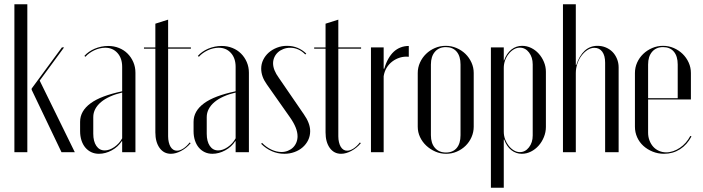

<svg xmlns="http://www.w3.org/2000/svg" viewBox="-20 -719 3319 907"><path d="M109.1 -699H48V0H109.1ZM282.6 -495H272.4L129.5 -300.6V-295L270.5 0H333.4L167.5 -338.2Z M358.4 -99.2Q358.4 -75.6 364.9 -55.6Q371.5 -35.6 383.2 -21.8Q395 -7.9 411.2 -0.2Q427.5 7.5 447.2 7.5Q478.1 7.5 508.2 -8.9Q538.2 -25.4 555.1 -52H557.1V-28.2V0H619.8V-375.5Q619.8 -402.4 609.8 -425.6Q599.8 -448.8 582.6 -465.9Q565.5 -483 542 -492.4Q518.5 -501.9 490.8 -501.9Q474.5 -501.9 458.2 -498.5Q441.9 -495.1 427.2 -488.9Q412.6 -482.6 400.1 -473.9Q387.6 -465.1 378.6 -454.8L383.6 -450.8Q391.2 -459.8 401.9 -467.5Q412.5 -475.2 425.2 -481.3Q437.9 -487.4 451.2 -490.4Q464.6 -493.5 476.8 -493.5Q512.5 -493.5 534.8 -468.8Q557.1 -444.1 557.1 -403.2V-287.8Q507.2 -277.2 469.9 -263.2Q432.6 -249.2 407.9 -231Q383.1 -212.8 370.8 -191Q358.4 -169.2 358.4 -143.6ZM474.8 -8.4Q449.6 -8.4 435.1 -29.8Q420.6 -51.2 420.6 -87.2V-165.8Q420.6 -186.1 430.1 -204.1Q439.6 -222.1 457.4 -237Q475.2 -251.9 500.6 -263.2Q526 -274.6 557.1 -281.8V-65.6Q543.6 -40.6 520.1 -24.5Q496.6 -8.4 474.8 -8.4Z M787.2 7.5Q810.5 7.5 835.8 -6.1Q861.1 -19.6 880.6 -42.6L876 -46Q861.6 -27.5 845.7 -17.3Q829.9 -7.1 815.8 -7.1Q806.1 -7.1 798.5 -12Q790.9 -16.9 785.6 -25.7Q780.3 -34.5 777.3 -47.3Q774.2 -60.1 774.2 -75.1V-489.2H881.8V-495H774.2V-626.2L713.9 -607.1V-494.9H660.1V-489H713.9V-93.6Q713.9 -48 733.8 -20.2Q753.8 7.5 787.2 7.5Z M894.4 -99.2Q894.4 -75.6 900.9 -55.6Q907.5 -35.6 919.2 -21.8Q931 -7.9 947.2 -0.2Q963.5 7.5 983.2 7.5Q1014.1 7.5 1044.2 -8.9Q1074.2 -25.4 1091.1 -52H1093.1V-28.2V0H1155.8V-375.5Q1155.8 -402.4 1145.8 -425.6Q1135.8 -448.8 1118.6 -465.9Q1101.5 -483 1078 -492.4Q1054.5 -501.9 1026.8 -501.9Q1010.5 -501.9 994.2 -498.5Q977.9 -495.1 963.2 -488.9Q948.6 -482.6 936.1 -473.9Q923.6 -465.1 914.6 -454.8L919.6 -450.8Q927.2 -459.8 937.9 -467.5Q948.5 -475.2 961.2 -481.3Q973.9 -487.4 987.2 -490.4Q1000.6 -493.5 1012.8 -493.5Q1048.5 -493.5 1070.8 -468.8Q1093.1 -444.1 1093.1 -403.2V-287.8Q1043.2 -277.2 1005.9 -263.2Q968.6 -249.2 943.9 -231Q919.1 -212.8 906.8 -191Q894.4 -169.2 894.4 -143.6ZM1010.8 -8.4Q985.6 -8.4 971.1 -29.8Q956.6 -51.2 956.6 -87.2V-165.8Q956.6 -186.1 966.1 -204.1Q975.6 -222.1 993.4 -237Q1011.2 -251.9 1036.6 -263.2Q1062 -274.6 1093.1 -281.8V-65.6Q1079.6 -40.6 1056.1 -24.5Q1032.6 -8.4 1010.8 -8.4Z M1426.8 -465.8Q1408.4 -483.6 1385.4 -493.1Q1362.5 -502.5 1335.8 -502.5Q1310.8 -502.5 1288.4 -493.8Q1266 -485.1 1249.5 -470.6Q1233 -456 1223.4 -436.4Q1213.9 -416.8 1213.9 -394.6Q1213.9 -376 1220.5 -357.4Q1227.1 -338.9 1240.4 -320.4L1350.2 -164.2Q1367.8 -139.1 1376.7 -116.9Q1385.6 -94.8 1385.6 -75.2Q1385.6 -59.5 1379.9 -45.6Q1374.2 -31.8 1364 -22Q1353.8 -12.2 1339.7 -6.6Q1325.6 -0.9 1309.9 -0.9Q1286.5 -0.9 1262.3 -12.1Q1238.1 -23.4 1217.8 -44.1L1213.8 -39.5Q1236.2 -17 1264.2 -4.8Q1292.1 7.5 1323.1 7.5Q1348.5 7.5 1370.8 -0.6Q1393.1 -8.6 1409.7 -23.1Q1426.2 -37.5 1435.8 -57.1Q1445.2 -76.8 1445.2 -99.5Q1445.2 -118.5 1437.6 -138.4Q1430 -158.4 1415.8 -178.4L1297.5 -350.8Q1283.8 -369.6 1276.9 -386.8Q1270 -404 1270 -420.1Q1270 -435.2 1276.2 -448.8Q1282.4 -462.4 1293.3 -472.2Q1304.2 -482 1319.2 -487.7Q1334.2 -493.4 1351.6 -493.4Q1371 -493.4 1388.9 -485.4Q1406.9 -477.5 1422.1 -461.8Z M1591.2 7.5Q1614.5 7.5 1639.8 -6.1Q1665.1 -19.6 1684.6 -42.6L1680 -46Q1665.6 -27.5 1649.7 -17.3Q1633.9 -7.1 1619.8 -7.1Q1610.1 -7.1 1602.5 -12Q1594.9 -16.9 1589.6 -25.7Q1584.3 -34.5 1581.3 -47.3Q1578.2 -60.1 1578.2 -75.1V-489.2H1685.8V-495H1578.2V-626.2L1517.9 -607.1V-494.9H1464.1V-489H1517.9V-93.6Q1517.9 -48 1537.8 -20.2Q1557.8 7.5 1591.2 7.5Z M1792.4 -495V-424.6V-394.6H1795.4Q1802.8 -420.8 1814.2 -440.9Q1825.6 -461.1 1840 -474.6Q1854.4 -488 1872.4 -494.9Q1890.5 -501.9 1911.1 -501.9V-450.8Q1889.2 -453 1869.5 -447Q1849.8 -441 1833.4 -428.7Q1817.1 -416.4 1806.4 -398.7Q1795.8 -381 1792.4 -358.9V0H1732.4V-495Z M2085.9 -502.5Q2112.4 -502.5 2136.6 -492.2Q2160.7 -481.8 2178.7 -464.4Q2196.6 -446.9 2207.2 -423.6Q2217.8 -400.3 2217.8 -374.1V-120.5Q2217.8 -94.7 2207.5 -71.3Q2197.2 -47.8 2179.5 -30.5Q2161.8 -13.1 2138 -2.8Q2114.2 7.5 2087.5 7.5Q2060.6 7.5 2036.5 -3Q2012.3 -13.6 1993.7 -31Q1975.1 -48.4 1964.2 -71.5Q1953.4 -94.6 1953.4 -120.5V-374.1Q1953.4 -399.9 1963.9 -423.2Q1974.3 -446.5 1992.5 -464.2Q2010.6 -481.9 2034.6 -492.2Q2058.7 -502.5 2085.9 -502.5ZM2086.4 -496.5Q2053.6 -496.5 2034.6 -474.4Q2015.6 -452.4 2015.6 -414.2V-80.4Q2015.6 -42.2 2034.6 -20.4Q2053.7 1.5 2086.8 1.5Q2119.4 1.5 2137.5 -19.9Q2155.5 -41.2 2155.5 -80.4V-414.2Q2155.5 -453.4 2137.3 -474.9Q2119.1 -496.5 2086.4 -496.5Z M2359.8 -464V-495H2299V168H2359.8V-33.6V-59.9H2361.8Q2373.6 -26.8 2395.6 -9.6Q2417.6 7.5 2444.8 7.5Q2467.4 7.5 2487.9 -2.8Q2508.5 -13.1 2524.2 -30.7Q2539.9 -48.2 2549.3 -71.4Q2558.8 -94.6 2558.8 -119.4V-379.8Q2558.8 -404.1 2549.5 -426.4Q2540.2 -448.6 2524.9 -465.6Q2509.6 -482.6 2489.2 -492.6Q2468.9 -502.5 2446.2 -502.5Q2418.4 -502.5 2395.9 -485Q2373.4 -467.5 2361.1 -433.4H2359.8ZM2359.8 -96.9V-398.2Q2359.8 -416.2 2365.9 -433.5Q2372.1 -450.8 2382.9 -464.2Q2393.6 -477.8 2407.1 -485.8Q2420.6 -493.9 2435.5 -493.9Q2461.6 -493.9 2479.1 -471.1Q2496.5 -448.4 2496.5 -414.6V-78.9Q2496.5 -45.8 2478.9 -23.1Q2461.4 -0.4 2435.9 -0.4Q2421.2 -0.4 2407.8 -8.4Q2394.2 -16.5 2383.5 -30Q2372.8 -43.5 2366.2 -60.8Q2359.8 -78.1 2359.8 -96.9Z M2702.1 -411.5 2700.1 -412.1V-442.1V-699H2639.4V0H2700.1V-373.8Q2700.1 -396.5 2707.4 -417.9Q2714.6 -439.4 2727.1 -456Q2739.5 -472.6 2755.2 -482.9Q2770.9 -493.1 2787.8 -493.1Q2811.5 -493.1 2825.1 -474.7Q2838.6 -456.2 2838.6 -422.6V0H2902.4V-400.9Q2902.4 -422.2 2894.6 -441.1Q2886.9 -460 2873.6 -473.6Q2860.2 -487.1 2841.9 -494.8Q2823.5 -502.5 2802.6 -502.5Q2767.4 -502.5 2742.2 -479.6Q2717 -456.6 2702.1 -411.5Z M2979.4 -373.8V-120.5Q2979.4 -93.8 2990 -70.3Q3000.6 -46.8 3019.4 -29.8Q3038.3 -12.8 3063.4 -2.6Q3088.6 7.5 3116.9 7.5Q3158.5 7.5 3192.1 -13.8Q3225.6 -35 3246.5 -74.4L3241.1 -77Q3232.2 -59.8 3219.7 -45.5Q3207.1 -31.2 3191.9 -20.9Q3176.8 -10.5 3160 -4.9Q3143.2 0.8 3127.2 0.8Q3108.8 0.8 3092.8 -6.4Q3076.8 -13.6 3065.8 -25.9Q3054.8 -38.1 3048.2 -55.3Q3041.6 -72.5 3041.6 -91.9V-414.2Q3041.6 -452.4 3060.6 -474.4Q3079.6 -496.5 3112.4 -496.5Q3145.1 -496.5 3163.3 -474.9Q3181.5 -453.4 3181.5 -414.2V-255H3037.5V-249H3243.8V-374.1Q3243.8 -400.3 3233.2 -423.6Q3222.6 -446.9 3204.6 -464.4Q3186.6 -481.8 3162.7 -492.2Q3138.8 -502.5 3111.9 -502.5Q3085.1 -502.5 3061.1 -492.2Q3037 -481.9 3018.6 -464.3Q3000.2 -446.6 2989.8 -423.4Q2979.4 -400.2 2979.4 -373.8Z"/></svg>

Font: Moniqa Black
Style: Regular
Weight: 900
Designer: Rajesh Rajput
Foundry: Rajesh Rajput
Version: Version 1.000